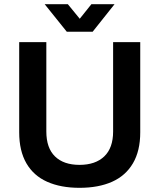

<svg xmlns="http://www.w3.org/2000/svg" viewBox="-20 -888 764 920"><path d="M361 12Q271 12 206 -17Q141 -46 106.5 -105.5Q72 -165 72 -254V-686H202V-258Q202 -179 243.5 -138.5Q285 -98 361 -98Q437 -98 479.5 -138.5Q522 -179 522 -258V-686H652V-254Q652 -165 617 -105.5Q582 -46 517 -17Q452 12 361 12ZM194 -868H305L390 -764L334 -763L418 -868H529L424 -736H300Z"/></svg>

Font: Archivo SemiBold SemiBold
Style: Regular
Weight: 600
Version: Version 2.001